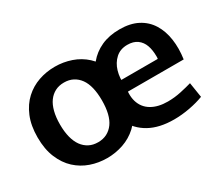

<svg xmlns="http://www.w3.org/2000/svg" viewBox="-101 -753 1127 987"><g transform="rotate(-30 462.5 -260.0)"><path d="M293 11Q242 11 196 -5Q150 -21 114 -54Q78 -87 56.5 -138.5Q35 -190 35 -260Q35 -330 56.5 -381.5Q78 -433 114 -466Q150 -499 196 -515Q242 -531 293 -531Q343 -531 389.5 -515Q436 -499 472 -466Q508 -433 529 -381.5Q550 -330 550 -260Q550 -190 529 -138.5Q508 -87 472 -54Q436 -21 389.5 -5Q343 11 293 11ZM293 -83Q323 -83 346 -95Q369 -107 385 -129Q401 -151 409 -184Q417 -217 417 -260Q417 -303 409 -336Q401 -369 385 -391Q369 -413 346 -425Q323 -437 293 -437Q263 -437 240 -425Q217 -413 201 -391Q185 -369 176.5 -336Q168 -303 168 -260Q168 -217 176.5 -184Q185 -151 201 -129Q217 -107 240 -95Q263 -83 293 -83ZM690 11Q603 11 544.5 -21.5Q486 -54 456.5 -114Q427 -174 427 -256Q427 -312 442.5 -361.5Q458 -411 489.5 -449.5Q521 -488 568 -509.5Q615 -531 677 -531Q740 -531 784 -508Q828 -485 853.5 -444Q879 -403 887 -348.5Q895 -294 886 -232H496L564 -282Q547 -219 560 -175Q573 -131 611.5 -108Q650 -85 708 -85Q748 -85 787 -93.5Q826 -102 853 -110L867 -21Q831 -7 783.5 2Q736 11 690 11ZM497 -301H772Q773 -306 773 -310Q773 -314 773 -316Q773 -353 763 -381Q753 -409 730.5 -425.5Q708 -442 672 -442Q630 -442 602.5 -417Q575 -392 563.5 -353Q552 -314 557 -270Z"/></g></svg>

Font: Murecho Thin Medium
Style: Regular
Weight: 500
Version: Version 1.010